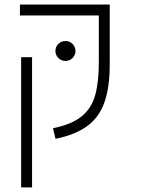

<svg xmlns="http://www.w3.org/2000/svg" viewBox="-20 -606 626 851"><path d="M418 -585.9H466.3V-318.4Q466.3 -222.2 444.1 -155.8Q421.9 -89.4 369.4 -49.3Q316.9 -9.3 226.1 9.3L214.8 -37.6Q298.3 -54.7 342.3 -90.6Q386.2 -126.5 402.1 -185.1Q418 -243.7 418 -328.1V-537.6H68.4V-585.9ZM122.1 224.6H73.7V-352.5H122.1ZM270 -335.9Q252 -335.9 238.8 -348.9Q225.6 -361.8 225.6 -379.9Q225.6 -398.4 238.8 -411.4Q252 -424.3 270 -424.3Q288.6 -424.3 301.5 -411.4Q314.5 -398.4 314.5 -379.9Q314.5 -361.8 301.5 -348.9Q288.6 -335.9 270 -335.9Z"/></svg>

Font: Cascadia Mono NF ExtraLight
Style: Regular
Weight: 200
Monospace: yes
Designer: Aaron Bell
Foundry: Saja Typeworks
Version: Version 2404.023; ttfautohint (v1.8.4)